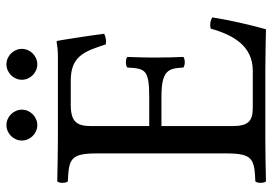

<svg xmlns="http://www.w3.org/2000/svg" viewBox="-145 -700 847 597"><g transform="rotate(-90 278.5 -401.5)"><path d="M329 -757C329 -731 351 -709 377 -709C403 -709 425 -731 425 -757C425 -783 403 -805 377 -805C351 -805 329 -783 329 -757ZM140 -757C140 -731 162 -709 188 -709C214 -709 236 -731 236 -757C236 -783 214 -805 188 -805C162 -805 140 -783 140 -757ZM276 -361H185V-541C185 -585 197 -605 251 -605H326C401 -605 417 -565 439 -496C451.4 -494.2 462.2 -496.3 472 -501C467 -542 452 -638 450 -646C450 -648 449 -649 446 -649C429 -646 421 -645 397 -645H142C111.5 -645 53 -646 13 -647C7 -641 7 -620 13 -614C83 -611 100 -606 100 -523V-122C100 -39 83 -34 13 -31C7 -25 7 -4 13 2C50 1 110 0 143 0H358C406 0 486 2 486 2C500 -48 515 -114 523 -165C512.6 -171 501.1 -173.2 488 -170C468 -98 433 -39 357 -39H241C199 -39 185 -55 185 -102V-323H276C361 -323 364 -300 367 -255C373 -249 394 -249 400 -255C399 -281 398 -308.7 398 -343C398 -371 399 -405 400 -429C394 -435 373 -435 367 -429C364 -374 361 -361 276 -361Z"/></g></svg>

Font: Libertinus Serif
Style: Regular
Weight: 400
Designer: Philipp H. Poll
Foundry: Khaled Hosny
Version: Version 6.2